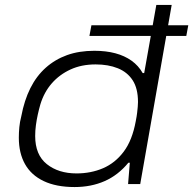

<svg xmlns="http://www.w3.org/2000/svg" viewBox="-20 -743 780 775"><path d="M281 12Q207 12 156.5 -12Q106 -36 81 -80.5Q56 -125 56 -187Q56 -208 58 -229.5Q60 -251 66 -274Q78 -338 102.5 -387Q127 -436 164.5 -469.5Q202 -503 250.5 -520.5Q299 -538 361 -538Q408 -538 445.5 -528Q483 -518 511 -498Q539 -478 556 -448H562L611 -723H673L546 0H497L504 -86H498Q457 -36 402.5 -12Q348 12 281 12ZM289 -43Q347 -43 396 -64Q445 -85 479.5 -131Q514 -177 528 -254Q532 -274 533.5 -287.5Q535 -301 536 -311.5Q537 -322 537 -331Q537 -386 515.5 -419Q494 -452 455.5 -467.5Q417 -483 366 -483Q309 -483 264.5 -462.5Q220 -442 189 -406.5Q158 -371 143 -322Q137 -301 132.5 -280.5Q128 -260 125 -238Q122 -216 122 -194Q122 -118 169 -80.5Q216 -43 289 -43ZM341 -598 349 -641H740L732 -598Z"/></svg>

Font: Archivo Expanded ExtraLight
Style: Italic
Weight: 250
Width: 7
Italic angle: -10°
Designer: Hector Gatti
Foundry: Omnibus-Type
Version: Version 2.001